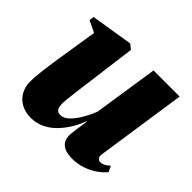

<svg xmlns="http://www.w3.org/2000/svg" viewBox="-135 -677 840 840"><g transform="rotate(45 285.0 -257.0)"><path d="M150.5 12.5Q115 12.5 89.5 -2Q64 -16.5 50.2 -41.5Q36.5 -66.5 36.5 -97.5Q36.5 -113.5 38.2 -133.5Q40 -153.5 42.5 -175.8Q45 -198 48.5 -220.2Q52 -242.5 55 -262.5L84 -446L30 -472L33.5 -494L228.5 -525.5L250.5 -507.5L221.5 -286Q218.5 -265 215.5 -241Q212.5 -217 209.8 -194.8Q207 -172.5 205.2 -156Q203.5 -139.5 203.5 -132.5Q203.5 -118 206 -108.2Q208.5 -98.5 215 -93Q221.5 -87.5 234 -87.5Q254.5 -87.5 274.2 -107.2Q294 -127 310.8 -156Q327.5 -185 338 -212.5L384 -514H545.5L483.5 -94.5Q481.5 -78.5 488.2 -71.8Q495 -65 502.5 -65Q512 -65 523.5 -70.5Q535 -76 546.5 -87.5L559.5 -60.5Q545 -42.5 521.5 -26Q498 -9.5 468.2 0.8Q438.5 11 405 11Q364 11 344.2 -5.2Q324.5 -21.5 323.5 -51Q323.5 -56.5 324.5 -67.2Q325.5 -78 327.5 -91.5Q329.5 -105 331.8 -120.2Q334 -135.5 336 -149.5H334Q323 -120 305.8 -91.2Q288.5 -62.5 265.5 -39Q242.5 -15.5 213.8 -1.5Q185 12.5 150.5 12.5Z"/></g></svg>

Font: Merriweather 120pt Black
Style: Italic
Weight: 900
Italic angle: -7.8°
Version: Version 2.101